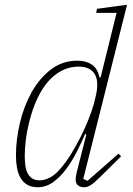

<svg xmlns="http://www.w3.org/2000/svg" viewBox="-20 -775 557 807"><path d="M139 12Q112 12 94.5 1.5Q77 -9 66.5 -27Q56 -45 51.5 -69.5Q47 -94 47 -121Q47 -187 63.5 -257.5Q80 -328 112.5 -386.5Q145 -445 193.5 -482.5Q242 -520 305 -520Q341 -520 365.5 -504Q390 -488 398 -450H403L470 -721H384L388 -738L514 -755L330 -23L348 -15L478 -129L489 -118L405 -35Q376 -6 361.5 3Q347 12 333 12Q319 12 308.5 4.5Q298 -3 298 -20Q298 -33 303 -53L343 -210L338 -212Q323 -177 303 -137.5Q283 -98 258.5 -65Q234 -32 204 -10Q174 12 139 12ZM148 -17Q166 -17 188.5 -28Q211 -39 232 -64Q256 -91 278 -126.5Q300 -162 319 -200Q338 -238 352.5 -274.5Q367 -311 375 -340L380 -361Q398 -429 379 -462Q360 -495 311 -495Q273 -495 240.5 -478.5Q208 -462 182 -432Q156 -402 136.5 -360Q117 -318 104 -267Q93 -224 88.5 -187Q84 -150 84 -121Q84 -99 86.5 -80Q89 -61 96 -47Q103 -33 115.5 -25Q128 -17 148 -17Z"/></svg>

Font: IBM Plex Serif ExtLt
Style: Italic
Weight: 200
Italic angle: -14°
Designer: Mike Abbink, Paul van der Laan, Pieter van Rosmalen
Foundry: Bold Monday
Version: Version 3.001